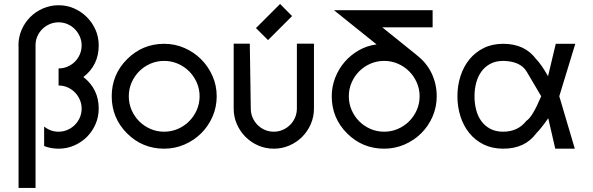

<svg xmlns="http://www.w3.org/2000/svg" viewBox="-20 -741 2967 960"><path d="M272.9 -714.8Q314 -714.8 350.3 -699Q386.7 -683.1 414.3 -655.5Q441.9 -627.9 457.8 -591.6Q473.6 -555.2 473.6 -514.2Q473.6 -415 397 -356Q473.6 -295.9 473.6 -198.2Q473.6 -157.2 457.8 -120.6Q441.9 -84 414.6 -56.6Q387.2 -29.3 350.6 -13.4Q314 2.4 272.9 2.4Q234.4 2.4 200.7 -10.7V-108.4Q232.4 -82.5 272.9 -82.5Q296.4 -82.5 317.4 -91.6Q338.4 -100.6 354.2 -116.5Q370.1 -132.3 379.2 -153.3Q388.2 -174.3 388.2 -198.2Q388.2 -221.7 378.9 -242.7Q369.6 -263.7 354 -279.5Q338.4 -295.4 317.4 -304.4Q296.4 -313.5 272.9 -313.5V-398.9Q296.9 -398.9 317.9 -408Q338.9 -417 354.5 -432.6Q370.1 -448.2 379.2 -469.2Q388.2 -490.2 388.2 -514.2Q388.2 -537.6 378.9 -558.6Q369.6 -579.6 354 -595.5Q338.4 -611.3 317.4 -620.4Q296.4 -629.4 272.9 -629.4Q249.5 -629.4 228.5 -620.4Q207.5 -611.3 191.7 -595.7Q175.8 -580.1 166.7 -559.1Q157.7 -538.1 157.7 -514.6V198.7H72.8V-506.3Q72.8 -507.8 72.5 -510Q72.3 -512.2 72.3 -514.2Q72.3 -555.2 88.1 -591.8Q104 -628.4 131.3 -655.8Q158.7 -683.1 195.3 -699Q231.9 -714.8 272.9 -714.8Z M800.8 2.4Q691.9 2.4 615.2 -74.2Q538.6 -150.9 538.6 -259.8Q538.6 -368.2 615.2 -444.8Q692.4 -522 800.8 -522Q854.5 -522 902.1 -501.2Q949.7 -480.5 985.6 -444.6Q1021.5 -408.7 1042.5 -361.1Q1063.5 -313.5 1063.5 -259.8Q1063.5 -205.6 1042.7 -158Q1022 -110.4 986.1 -74.7Q950.2 -39.1 902.3 -18.3Q854.5 2.4 800.8 2.4ZM800.8 -82.5Q836.9 -82.5 869.1 -96.4Q901.4 -110.4 925.5 -134.5Q949.7 -158.7 963.9 -190.9Q978 -223.1 978 -259.8Q978 -295.9 963.9 -328.1Q949.7 -360.4 925.5 -384.5Q901.4 -408.7 869.1 -422.6Q836.9 -436.5 800.8 -436.5Q764.2 -436.5 732.2 -422.6Q700.2 -408.7 676 -384.5Q651.9 -360.4 637.9 -328.1Q624 -295.9 624 -259.8Q624 -223.1 637.9 -190.9Q651.9 -158.7 676 -134.5Q700.2 -110.4 732.2 -96.4Q764.2 -82.5 800.8 -82.5Z M1549.8 -198.2Q1549.8 -157.2 1533.9 -120.6Q1518.1 -84 1490.7 -56.6Q1463.4 -29.3 1426.8 -13.4Q1390.1 2.4 1349.1 2.4Q1307.6 2.4 1271.2 -13.4Q1234.9 -29.3 1207.5 -56.6Q1180.2 -84 1164.3 -120.4Q1148.4 -156.7 1148.4 -198.2V-522.5H1229L1233.9 -198.2Q1233.9 -174.3 1242.9 -153.3Q1252 -132.3 1267.6 -116.5Q1283.2 -100.6 1304.2 -91.6Q1325.2 -82.5 1349.1 -82.5Q1372.6 -82.5 1393.6 -91.6Q1414.6 -100.6 1430.4 -116.5Q1446.3 -132.3 1455.3 -153.3Q1464.4 -174.3 1464.4 -198.2V-522.5H1549.8ZM1259.8 -600.6 1380.4 -721.2 1440.4 -660.6 1320.3 -540.5Z M2143.1 -604.5H1891.1L2063.5 -465.8H2063Q2113.3 -427.2 2138.4 -373.8Q2163.6 -320.3 2163.6 -259.8Q2163.6 -205.6 2142.8 -158Q2122.1 -110.4 2086.2 -74.7Q2050.3 -39.1 2002.4 -18.3Q1954.6 2.4 1900.9 2.4Q1792 2.4 1715.3 -74.2Q1638.7 -150.9 1638.7 -259.8Q1638.7 -307.6 1655.8 -351.8Q1672.9 -396 1703.1 -431.2Q1733.4 -466.3 1774.2 -489.5Q1814.9 -512.7 1862.8 -519L1649.9 -689.9H2143.1ZM1900.9 -82.5Q1937 -82.5 1969.2 -96.4Q2001.5 -110.4 2025.6 -134.5Q2049.8 -158.7 2064 -190.9Q2078.1 -223.1 2078.1 -259.8Q2078.1 -295.9 2064 -328.1Q2049.8 -360.4 2025.6 -384.5Q2001.5 -408.7 1969.2 -422.6Q1937 -436.5 1900.9 -436.5Q1864.3 -436.5 1832.3 -422.6Q1800.3 -408.7 1776.1 -384.5Q1752 -360.4 1738 -328.1Q1724.1 -295.9 1724.1 -259.8Q1724.1 -223.1 1738 -190.9Q1752 -158.7 1776.1 -134.5Q1800.3 -110.4 1832.3 -96.4Q1864.3 -82.5 1900.9 -82.5Z M2856.4 -522 2776.4 -259.8 2854 2.4H2756.3L2721.2 -149.9Q2686 -99.1 2661.1 -74.2Q2605 2.4 2496.1 2.4Q2441.4 2.4 2398.9 -18.3Q2356.4 -39.1 2327.1 -75Q2297.9 -110.8 2282.5 -158.4Q2267.1 -206.1 2267.1 -259.8Q2267.1 -313 2282.5 -360.6Q2297.9 -408.2 2327.1 -444.1Q2356.4 -480 2398.9 -501Q2441.4 -522 2496.1 -522Q2604.5 -522 2661.1 -444.8Q2687 -418.9 2720.2 -359.9L2758.8 -522ZM2496.1 -82.5Q2569.3 -82.5 2611.8 -136.7Q2642.1 -155.3 2686 -259.8L2612.8 -383.8Q2581.5 -435.1 2496.1 -436.5Q2459 -436.5 2431.9 -422.1Q2404.8 -407.7 2387.2 -383.5Q2369.6 -359.4 2361.1 -327.4Q2352.5 -295.4 2352.5 -259.8Q2352.5 -224.1 2360.8 -191.9Q2369.1 -159.7 2386.7 -135.5Q2404.3 -111.3 2431.4 -96.9Q2458.5 -82.5 2496.1 -82.5Z"/></svg>

Font: Proletarsk
Style: Regular
Weight: 400
Designer: Peter Wiegel, original typeface by Carl Albert Fahrenwaldt 1901
Foundry: Peter Wiegel
Version: Version 1.000 2010 initial release